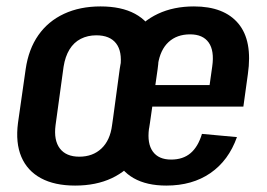

<svg xmlns="http://www.w3.org/2000/svg" viewBox="-20 -569 832 598"><path d="M214 9Q150 9 107.5 -14Q65 -37 46.5 -80.5Q28 -124 36 -186L60 -354Q69 -416 99.5 -459.5Q130 -503 179.5 -526Q229 -549 293 -549Q358 -549 400.5 -526Q443 -503 461.5 -459.5Q480 -416 471 -354L447 -186Q439 -124 408 -80.5Q377 -37 328 -14Q279 9 214 9ZM227 -81Q269 -81 296 -106.5Q323 -132 329 -179L355 -361Q361 -409 341.5 -434Q322 -459 280 -459Q253 -459 231.5 -448Q210 -437 196.5 -415Q183 -393 178 -361L153 -179Q147 -132 166.5 -106.5Q186 -81 227 -81ZM498 9Q437 9 396.5 -14Q356 -37 338.5 -80.5Q321 -124 330 -185L353 -355Q362 -417 392.5 -460Q423 -503 472 -526Q521 -549 584 -549Q678 -549 722.5 -495.5Q767 -442 752 -338L738 -237H433L443 -304H654L628 -270L641 -362Q648 -411 630 -436.5Q612 -462 572 -462Q531 -462 505 -438Q479 -414 472 -368L444 -168Q438 -122 456 -97Q474 -72 513 -72Q550 -72 573.5 -92Q597 -112 609 -152L718 -142Q692 -69 635.5 -30Q579 9 498 9Z"/></svg>

Font: Pathway Extreme Condensed SemiBold
Style: Italic
Weight: 600
Width: 3
Italic angle: -8°
Version: Version 1.001;gftools[0.9.26]